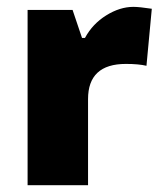

<svg xmlns="http://www.w3.org/2000/svg" viewBox="-20 -545 477 565"><path d="M372.6 -524.8Q389.8 -524.8 426.7 -519.2L411 -351.4Q387.8 -356.9 350.4 -356.9Q239.1 -356.9 239.1 -253.3V0H61.2V-515.7H193.6L221.4 -433.3H230Q252.3 -474.7 292.5 -499.7Q332.7 -524.8 372.6 -524.8Z"/></svg>

Font: Khula ExtraBold
Style: Regular
Weight: 800
Designer: Erin McLaughlin, Steve Matteson
Version: Version 1.002;PS 1.0;hotconv 1.0.72;makeotf.lib2.5.5900; ttf